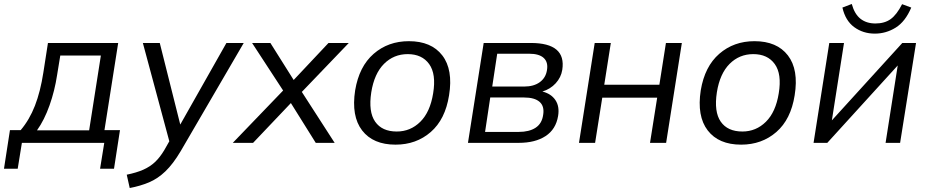

<svg xmlns="http://www.w3.org/2000/svg" viewBox="-54 -718 4664 965"><path d="M-34 130 -4 -64H50Q94 -116 121.5 -186.5Q149 -257 164 -354L187 -502H540L471 -64H549L519 130H449L470 0H56L35 130ZM132 -63H394L453 -439H249L233 -341Q221 -262 195 -188.5Q169 -115 132 -63Z M598 227 583 160Q632 150 666 135Q700 120 725 96.5Q750 73 772 36L797 -8L664 -502H749L852 -92L1084 -502H1171L854 42Q816 106 777.5 143Q739 180 695 198.5Q651 217 598 227Z M1116 0 1369 -263 1213 -502H1305L1422 -316L1597 -502H1699L1463 -256L1628 0H1533L1408 -200L1218 0Z M1934 9Q1821 9 1766 -62.5Q1711 -134 1731 -264Q1751 -384 1824 -447.5Q1897 -511 2001 -511Q2114 -511 2169 -439.5Q2224 -368 2203 -239Q2184 -118 2111 -54.5Q2038 9 1934 9ZM1940 -57Q2009 -57 2058.5 -106Q2108 -155 2123 -249Q2139 -346 2103 -396Q2067 -446 1995 -446Q1925 -446 1876 -397Q1827 -348 1812 -254Q1797 -156 1831.5 -106.5Q1866 -57 1940 -57Z M2298 0 2377 -502H2614Q2793 -502 2772 -367Q2766 -329 2739 -299.5Q2712 -270 2672 -258Q2716 -247 2737.5 -215Q2759 -183 2751 -135Q2740 -68 2688 -34Q2636 0 2553 0ZM2420 -283H2580Q2629 -283 2659 -305Q2689 -327 2695 -365Q2702 -405 2679 -426.5Q2656 -448 2605 -448H2445ZM2384 -55H2553Q2606 -55 2638 -76Q2670 -97 2676 -141Q2683 -184 2658 -206Q2633 -228 2580 -228H2410Z M2856 0 2935 -502H3016L2983 -292H3260L3293 -502H3373L3294 0H3213L3249 -227H2973L2937 0Z M3671 9Q3558 9 3503 -62.5Q3448 -134 3468 -264Q3488 -384 3561 -447.5Q3634 -511 3738 -511Q3851 -511 3906 -439.5Q3961 -368 3940 -239Q3921 -118 3848 -54.5Q3775 9 3671 9ZM3677 -57Q3746 -57 3795.5 -106Q3845 -155 3860 -249Q3876 -346 3840 -396Q3804 -446 3732 -446Q3662 -446 3613 -397Q3564 -348 3549 -254Q3534 -156 3568.5 -106.5Q3603 -57 3677 -57Z M4035 0 4114 -502H4188L4127 -113L4481 -502H4550L4470 0H4397L4458 -389L4104 0ZM4343 -549Q4284 -549 4239.5 -581.5Q4195 -614 4180 -680L4227 -698Q4241 -647 4271 -623.5Q4301 -600 4346 -600Q4392 -600 4422.5 -622Q4453 -644 4480 -697L4526 -680Q4496 -609 4447.5 -579Q4399 -549 4343 -549Z"/></svg>

Font: Mulish
Style: Italic
Weight: 400
Italic angle: -9°
Designer: Vernon Adams
Foundry: Vernon Adams
Version: Version 3.603; ttfautohint (v1.8.3)